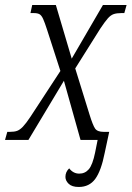

<svg xmlns="http://www.w3.org/2000/svg" viewBox="-39 -556 523 763"><path d="M274 187Q247 187 234 174.5Q221 162 221 147Q221 127 236 113Q252 134 276 134Q299 134 314 116.5Q329 99 339 50L349 0H281L215 -235L74 0H-19L-10 -32H0Q18 -32 29 -36Q40 -40 52 -52.5Q64 -65 82 -92L201 -274L148 -438Q139 -466 132.5 -480.5Q126 -495 118 -499.5Q110 -504 96 -504H82L89 -536H183L246 -323L370 -536H464L455 -504H443Q425 -504 413 -500Q401 -496 389.5 -483Q378 -470 360 -443L260 -284L317 -100Q330 -58 339 -45Q348 -32 373 -32H395L377 52Q363 123 339.5 155Q316 187 274 187Z"/></svg>

Font: Noto Serif Condensed Light
Style: Italic
Weight: 300
Width: 3
Italic angle: -12°
Designer: Monotype Design Team
Foundry: Monotype Imaging Inc.
Version: Version 2.014; ttfautohint (v1.8.4.7-5d5b)